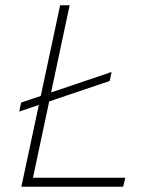

<svg xmlns="http://www.w3.org/2000/svg" viewBox="-20 -708 576 728"><path d="M53 -285 60 -319 403 -435 396 -401ZM61 0 208 -688H244L105 -34H455L447 0Z"/></svg>

Font: Saira Thin
Style: Italic
Weight: 100
Italic angle: -12°
Designer: Hector Gatti with collaboration of the Omnibus-Type team
Foundry: Omnibus-Type
Version: Version 1.101